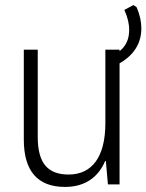

<svg xmlns="http://www.w3.org/2000/svg" viewBox="-20 -728 578 758"><path d="M237 10C320 10 370 -33 395 -92H398L406 0H452V-478C511 -512 538 -559 538 -616C538 -641 533 -668 519 -700L507 -708L471 -689C485 -657 490 -633 490 -610C490 -573 477 -546 452 -526V-532H396V-242C396 -108 343 -39 251 -39C170 -39 129 -82 129 -187V-532H74V-177C74 -52 129 10 237 10Z"/></svg>

Font: Noto Sans Mono Condensed Light
Style: Regular
Weight: 300
Width: 3
Designer: Monotype Design Team
Foundry: Monotype Imaging Inc.
Version: Version 2.014